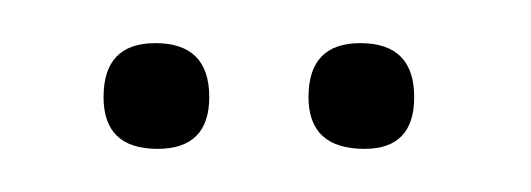

<svg xmlns="http://www.w3.org/2000/svg" viewBox="-20 -387 246 89"><path d="M149 -318Q123 -318 123 -342Q123 -367 147 -367Q172 -367 172 -342Q172 -318 149 -318ZM53 -318Q28 -318 28 -342Q28 -367 52 -367Q77 -367 77 -342Q77 -318 53 -318Z"/></svg>

Font: Lovers Quarrel
Style: Regular
Weight: 400
Designer: Robert E. Leuschke
Foundry: Robert E. Leuschke
Version: Version 1.010; ttfautohint (v1.8.3)